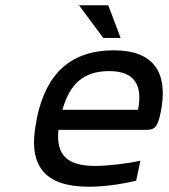

<svg xmlns="http://www.w3.org/2000/svg" viewBox="-20 -700 640 729"><path d="M589 -268C622 -422 566 -509 412 -509C253 -509 157 -425 121 -256L119 -244C83 -73 146 9 318 9C369 9 435 1 497 -14L513 -90C466 -79 389 -70 342 -70C235 -70 192 -111 202 -207H537C570 -207 579 -223 589 -268ZM217 -283C246 -385 300 -430 395 -430C489 -430 523 -379 504 -283ZM280 -680 372 -556H438L391 -680Z"/></svg>

Font: LT Wave Mono
Style: Italic
Weight: 400
Designer: Daniel Lyons
Version: Version 2.5 (Glyphs App)